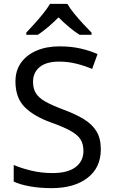

<svg xmlns="http://www.w3.org/2000/svg" viewBox="-20 -964 589 994"><path d="M502 -191Q502 -96 433 -43Q364 10 247 10Q187 10 136 1Q85 -8 51 -24V-110Q87 -94 140.5 -81Q194 -68 251 -68Q331 -68 371.5 -99Q412 -130 412 -183Q412 -218 397 -242Q382 -266 345.5 -286.5Q309 -307 244 -330Q153 -363 106.5 -411Q60 -459 60 -542Q60 -599 89 -639.5Q118 -680 169.5 -702Q221 -724 288 -724Q347 -724 396 -713Q445 -702 485 -684L457 -607Q420 -623 376.5 -634Q333 -645 286 -645Q219 -645 185 -616.5Q151 -588 151 -541Q151 -505 166 -481Q181 -457 215 -438Q249 -419 307 -397Q370 -374 413.5 -347.5Q457 -321 479.5 -284Q502 -247 502 -191ZM329 -944Q341 -922 363.5 -894.5Q386 -867 410.5 -840.5Q435 -814 454 -795V-784H392Q366 -800 338 -823.5Q310 -847 283 -874Q256 -847 229 -824Q202 -801 176 -784H116V-795Q135 -815 158.5 -841Q182 -867 204 -894.5Q226 -922 239 -944Z"/></svg>

Font: Noto Sans
Style: Regular
Weight: 400
Designer: Monotype Design Team
Foundry: Monotype Imaging Inc.
Version: Version 2.007